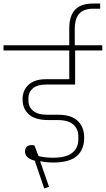

<svg xmlns="http://www.w3.org/2000/svg" viewBox="-40 -953 596 1081"><path d="M166 -18 156 -48Q101 -62 101 -100Q101 -136 139 -136Q143 -136 146 -135.5Q149 -135 154 -134L177 -74Q214 -65 259 -65Q332 -65 366.5 -92.5Q401 -120 401 -168V-187Q401 -226 373 -251.5Q345 -277 285 -277H233Q158 -277 122.5 -309Q87 -341 87 -394Q87 -445 121 -476Q155 -507 218 -507H350V-669H-20V-698H350V-792Q350 -865 383.5 -899Q417 -933 482 -933H524V-904H486Q432 -904 406.5 -876.5Q381 -849 381 -789V-698H536V-669H383V-477H220Q170 -477 145 -455.5Q120 -434 120 -400V-387Q120 -352 146 -329.5Q172 -307 227 -307H288Q362 -307 398 -272Q434 -237 434 -178Q434 -110 392 -74Q350 -38 259 -38Q239 -38 221 -40Q203 -42 187 -45L186 -44L193 -25L236 99L209 108Z"/></svg>

Font: IBM Plex Sans Devanagari ExtraLight
Style: Regular
Weight: 200
Designer: Mike Abbink, Paul van der Laan, Pieter van Rosmalen, Erin McLaughlin
Foundry: Bold Monday
Version: Version 1.1